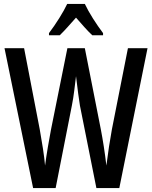

<svg xmlns="http://www.w3.org/2000/svg" viewBox="-20 -960 775 980"><path d="M413 -940H323C304 -899 265 -837 230 -791V-780H285C308 -802 338 -836 368 -870C398 -836 425 -804 451 -780H506V-791C472 -836 434 -895 413 -940ZM733 -714H633L551 -299C541 -245 531 -179 523 -115C515 -183 505 -246 495 -298L413 -714H324L240 -297C230 -244 218 -176 210 -115C206 -163 195 -232 183 -299L103 -714H3L149 0H264L347 -422C357 -470 362 -526 368 -571C376 -503 383 -452 388 -421L472 0H589Z"/></svg>

Font: Noto Sans Myanmar UI ExtraCondensed Medium
Style: Regular
Weight: 500
Width: 2
Designer: Monotype Design Team
Foundry: Monotype Imaging Inc.
Version: Version 2.103